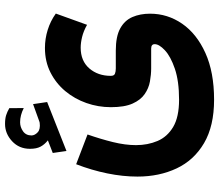

<svg xmlns="http://www.w3.org/2000/svg" viewBox="-74 -554 874 766"><g transform="rotate(-90 363.0 -171.0)"><path d="M186 -417Q169.4 -430.2 160.9 -446.3Q152.3 -462.4 152.3 -488.3Q152.3 -531.7 182.6 -559.8Q212.9 -587.9 251.5 -587.9Q272.5 -587.9 286.4 -583.5Q300.3 -579.1 314.5 -570.8L314.9 -513.2Q286.1 -527.8 258.3 -527.8Q238.8 -527.8 222.2 -516.1Q205.6 -504.4 205.6 -481.9Q206.1 -468.8 218.3 -457.5Q230.5 -446.3 256.3 -449.7Q256.3 -449.7 260.3 -450.7L330.6 -476.1L338.9 -419.9L143.6 -342.8L135.7 -397.5ZM348.1 246.1Q243.2 246.1 175 206.1Q106.9 166 74.2 96.7Q41.5 27.3 41.5 -59.6Q41.5 -117.7 54.2 -179.9Q66.9 -242.2 90.8 -304.2L209.5 -258.8Q191.4 -207 179.2 -157.7Q167 -108.4 167 -65.4Q167 -18.6 183.6 20.5Q200.2 59.6 239.7 83Q279.3 106.4 348.1 106.4Q422.4 106.4 471.7 89.6Q521 72.8 545.4 49.8Q569.8 26.9 569.8 9.3Q569.8 -4.9 552.2 -4.9H473.1Q448.2 -4.9 421.1 -9.8Q394 -14.6 370.6 -30.8Q347.2 -46.9 332.8 -79.1Q318.4 -111.3 318.4 -165.5Q318.4 -216.3 335 -263.4Q351.6 -310.5 382.6 -347.7Q413.6 -384.8 457 -406.7Q500.5 -428.7 554.7 -428.7Q591.3 -428.7 626.7 -417.7Q662.1 -406.7 691.9 -385.3L647 -260.7Q621.6 -274.9 598.4 -280.5Q575.2 -286.1 555.7 -286.1Q502.9 -286.1 473.1 -251.7Q443.4 -217.3 443.4 -166Q443.4 -152.8 451.9 -149.4Q460.4 -146 473.1 -146H544.4Q600.6 -146 632.6 -128.4Q664.6 -110.8 678 -79.8Q691.4 -48.8 691.4 -9.3Q691.4 60.5 651.4 118.7Q611.3 176.8 534.7 211.4Q458 246.1 348.1 246.1Z"/></g></svg>

Font: Vazirmatn UI ExtraBold
Style: Regular
Weight: 800
Designer: Saber Rastikerdar
Foundry: Saber Rastikerdar
Version: Version 33.003